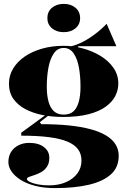

<svg xmlns="http://www.w3.org/2000/svg" viewBox="-20 -750 667 985"><path d="M263 215Q205 215 160.5 203.5Q116 192 85.5 172.5Q55 153 39 129.5Q23 106 23 81Q23 52 36.5 30Q50 8 74.5 -4.5Q99 -17 129 -17Q178 -17 205.5 4.5Q233 26 233 59Q233 87 221.5 104.5Q210 122 193 132Q176 142 158.5 147.5Q141 153 129.5 157.5Q118 162 118 168Q118 176 133.5 183.5Q149 191 174.5 196Q200 201 231 201Q281 201 318.5 184.5Q356 168 377 139.5Q398 111 398 74Q398 40 380.5 16Q363 -8 326 -23.5Q289 -39 230 -46.5Q171 -54 89 -54V-69L222 -166L232 -160L184 -123L192 -113Q270 -113 333.5 -106.5Q397 -100 445 -87Q493 -74 525 -54.5Q557 -35 573 -9Q589 17 589 49Q589 109 548.5 145Q508 181 435 198Q362 215 263 215ZM303 -150Q247 -150 197.5 -160Q148 -170 109.5 -190.5Q71 -211 48.5 -243Q26 -275 26 -321Q26 -363 47.5 -398.5Q69 -434 107 -460Q145 -486 196 -500.5Q247 -515 307 -515Q356 -515 405.5 -501.5Q455 -488 496 -463Q537 -438 562 -402Q587 -366 587 -321Q587 -288 571.5 -257.5Q556 -227 522 -202.5Q488 -178 434 -164Q380 -150 303 -150ZM307 -162Q338 -162 356.5 -178.5Q375 -195 384 -227.5Q393 -260 393 -305Q393 -358 385 -403Q377 -448 358 -476Q339 -504 307 -504Q275 -504 256 -476Q237 -448 228.5 -403Q220 -358 220 -305Q220 -261 229 -228.5Q238 -196 257 -179Q276 -162 307 -162ZM381 -494 318 -510Q341 -510 367 -519Q393 -528 417.5 -542Q442 -556 463.5 -572Q485 -588 501.5 -603Q518 -618 527 -628L577 -513H381ZM307 -730Q344 -730 367.5 -710Q391 -690 391 -657Q391 -625 367.5 -605Q344 -585 307 -585Q270 -585 246.5 -605Q223 -625 223 -657Q223 -690 246.5 -710Q270 -730 307 -730Z"/></svg>

Font: Kalnia SemiBold
Style: Regular
Weight: 600
Designer: Frida Medrano
Foundry: Frida Medrano
Version: Version 1.105